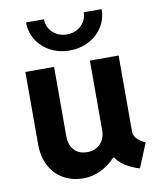

<svg xmlns="http://www.w3.org/2000/svg" viewBox="-84 -814 731 887"><g transform="rotate(-10 281.0 -370.5)"><path d="M493.7 -163.6Q493.7 -147.5 508.3 -131.8Q522.9 -116.2 547.4 -106.4L500 7.8Q461.9 -3.4 433.3 -22.2Q404.8 -41 391.6 -62.5H386.7Q356 -29.3 316.7 -10.7Q277.3 7.8 237.8 7.8Q183.1 7.8 142.1 -15.9Q101.1 -39.6 78.6 -83Q56.2 -126.5 56.2 -183.6V-522.9H190.9V-196.8Q190.9 -156.2 213.4 -132.3Q235.8 -108.4 273.9 -108.4Q312 -108.4 335.4 -132.8Q358.9 -157.2 358.9 -196.8V-522.9H493.7ZM99.1 -747.6H183.1Q183.1 -723.1 195.3 -703.1Q207.5 -683.1 228.8 -671.6Q250 -660.2 275.9 -660.2Q302.2 -660.2 323.5 -671.6Q344.7 -683.1 357.2 -703.1Q369.6 -723.1 369.6 -747.6H453.6Q453.6 -702.1 430.4 -665Q407.2 -627.9 366.5 -606.4Q325.7 -585 275.9 -585Q226.6 -585 186 -606.4Q145.5 -627.9 122.3 -665Q99.1 -702.1 99.1 -747.6Z"/></g></svg>

Font: Reddit Mono
Style: Bold
Weight: 700
Designer: Stephen Hutchings
Foundry: Reddit
Version: Version 1.009